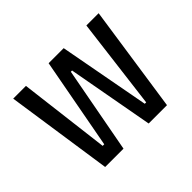

<svg xmlns="http://www.w3.org/2000/svg" viewBox="-117 -695 874 874"><g transform="rotate(-45 320.0 -258.0)"><path d="M45 -516H127L181 -76H191L273 -516H370L452 -76H461L516 -516H595L519 0H401L325 -417H317L239 0H121Z"/></g></svg>

Font: Writer
Style: Regular
Weight: 400
Monospace: yes
Designer: Mike Abbink, Paul van der Laan, Pieter van Rosmalen
Foundry: Bold Monday
Version: Version 2.001 2020